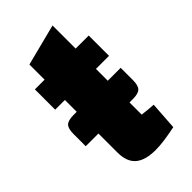

<svg xmlns="http://www.w3.org/2000/svg" viewBox="-203 -693 769 769"><g transform="rotate(-45 181.0 -308.5)"><path d="M198 14Q139 14 110.5 -10.5Q82 -35 82 -87V-586L258 -631V-126Q274 -124 289 -122.5Q304 -121 320 -120L312 -1Q278 6 249.5 10Q221 14 198 14ZM27 -385V-500H332V-385ZM10 -264Q10 -295 21.5 -306.5Q33 -318 64 -318H331V-249Q331 -218 319.5 -206.5Q308 -195 277 -195H10Z"/></g></svg>

Font: Changa
Style: Bold
Weight: 700
Designer: Eduardo Rodriguez Tunni
Foundry: Eduardo Rodriguez Tunni
Version: Version 3.002; ttfautohint (v1.8.2)